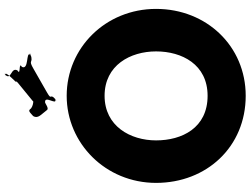

<svg xmlns="http://www.w3.org/2000/svg" viewBox="-158 -1020 1194 917"><g transform="rotate(-90 438.5 -562.0)"><path d="M367 -939C374 -929 377 -926 406 -943C444 -948 393 -888 420 -894C449 -911 394 -877 423 -894C454 -922 413 -910 455 -934C484 -951 538 -981 567 -998C615 -1026 590 -998 636 -1012C665 -1029 607 -998 636 -1015C649 -1035 561 -1020 577 -1054C606 -1071 531 -1058 560 -1075C578 -1107 510 -1104 540 -1134C569 -1151 509 -1117 538 -1134C566 -1136 492 -1075 506 -1080C535 -1097 381 -979 410 -996C427 -1003 402 -994 379 -1010C368 -1024 366 -1022 342 -1000C328 -977 351 -961 367 -939ZM23 -413C23 -172 195 15 439 15C676 15 854 -172 854 -413C854 -654 668 -840 439 -840C212 -840 23 -654 23 -413ZM226 -413C226 -536 294 -659 439 -659C585 -659 651 -536 651 -413C651 -290 589 -167 439 -167C285 -167 226 -290 226 -413Z"/></g></svg>

Font: Hussar Przerywany
Style: Regular
Weight: 400
Foundry: Cannot Into Space Fonts
Version: Version 0.982